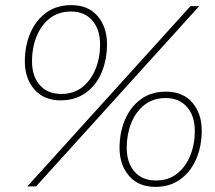

<svg xmlns="http://www.w3.org/2000/svg" viewBox="-20 -728 838 750"><path d="M217 -336Q151 -336 114 -379Q77 -422 77 -488Q77 -549 98.5 -599Q120 -649 160.5 -678.5Q201 -708 258 -708Q325 -708 361.5 -665Q398 -622 398 -555Q398 -495 377 -445Q356 -395 315 -365.5Q274 -336 217 -336ZM87 0 724 -704H758L121 0ZM219 -361Q268 -361 301.5 -387.5Q335 -414 353 -458Q371 -502 371 -554Q371 -613 340.5 -648Q310 -683 257 -683Q208 -683 174 -656Q140 -629 122.5 -585Q105 -541 105 -489Q105 -430 135.5 -395.5Q166 -361 219 -361ZM628 -370Q695 -370 731.5 -327Q768 -284 768 -218Q768 -157 746.5 -107Q725 -57 684.5 -27.5Q644 2 587 2Q521 2 484 -41Q447 -84 447 -150Q447 -211 468.5 -261Q490 -311 530.5 -340.5Q571 -370 628 -370ZM627 -345Q578 -345 544 -318Q510 -291 492.5 -247Q475 -203 475 -151Q475 -93 505 -58Q535 -23 589 -23Q638 -23 671.5 -49.5Q705 -76 723 -120Q741 -164 741 -216Q741 -275 710.5 -310Q680 -345 627 -345Z"/></svg>

Font: Prodigy Sans ExtraLight
Style: Italic
Weight: 200
Italic angle: -13°
Designer: Wei Huang
Foundry: Wei Huang
Version: Version 1.003; ttfautohint (v1.8.3)